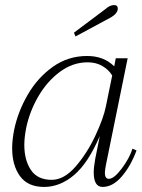

<svg xmlns="http://www.w3.org/2000/svg" viewBox="-20 -728 559 758"><path d="M272 -599 396 -692Q414 -708 430 -708Q445 -708 445 -694Q445 -685 438 -676Q431 -667 419 -660L278 -584ZM28 -143Q28 -176 36 -216Q51 -288 90 -355Q129 -422 189 -464.5Q249 -507 324 -507Q390 -507 431 -466L437 -498H484L398 -76Q394 -54 394 -46Q394 -22 410 -22Q430 -22 460.5 -62.5Q491 -103 503 -141L519 -134Q496 -72 460.5 -31Q425 10 385 10Q350 10 350 -48Q350 -67 356 -101L374 -191Q328 -84 272.5 -37Q217 10 154 10Q90 10 59 -32.5Q28 -75 28 -143ZM398 -308 423 -430Q409 -453 384 -467.5Q359 -482 326 -482Q267 -482 216 -444Q165 -406 130.5 -346Q96 -286 83 -221Q76 -184 76 -156Q76 -96 102 -57Q128 -18 184 -18Q233 -18 278.5 -70.5Q324 -123 356.5 -192.5Q389 -262 398 -308Z"/></svg>

Font: Trirong ExtraLight
Style: Italic
Weight: 275
Italic angle: -12°
Designer: Katatrad Team
Foundry: CadsonDemak
Version: Version 1.003